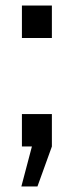

<svg xmlns="http://www.w3.org/2000/svg" viewBox="-20 -528 266 692"><path d="M59 -391V-508H167V-391ZM115 144H57L95 0H59V-117H167V0Z"/></svg>

Font: CST
Style: Regular
Weight: 400
Version: Version 1.00